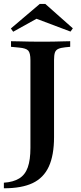

<svg xmlns="http://www.w3.org/2000/svg" viewBox="-33 -785 421 997"><path d="M125 -201.6V-472.6Q125 -509.7 113.7 -522.2Q102.4 -534.7 66.1 -537.9L24.2 -541.9V-571Q43.5 -571 68.5 -570.2Q93.5 -569.4 122.2 -569Q150.8 -568.5 177.4 -568.5H185.5H196.8Q221 -568.5 246 -569Q271 -569.4 293.5 -570.2Q316.1 -571 331.5 -571V-541.9L306.5 -539.5Q282.3 -537.1 269.4 -531Q256.5 -525 252 -511.7Q247.6 -498.4 247.6 -472.6V-201.6ZM-12.9 192.7V163.7Q36.3 160.5 66.9 141.5Q97.6 122.6 111.3 83.9Q125 45.2 125 -16.9V-201.6H247.6V-73.4Q247.6 21 220.6 79.8Q193.5 138.7 136.7 165.7Q79.8 192.7 -12.9 192.7ZM35.5 -620.2 23.4 -637.1 173.4 -764.5H202.4L345.2 -637.9L333.1 -621L123.4 -700L193.5 -708.1Z"/></svg>

Font: Playfair 5pt SemiExpanded Light
Style: Bold
Weight: 700
Version: Version 2.203